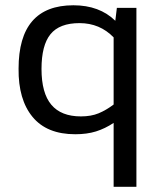

<svg xmlns="http://www.w3.org/2000/svg" viewBox="-20 -504 614 735"><path d="M415 211.2V-33.5Q382.3 -11.8 347.5 -0.9Q312.8 9.9 268 9.9Q159.3 9.9 104.6 -56.5Q49.8 -122.9 51.1 -241.1Q51.1 -483.8 261 -483.8Q360.7 -483.8 421.4 -424.5L427.4 -473.9H502.2V211.2ZM415 -103.9V-360.9Q362 -415.5 284.5 -415.5Q207.9 -415.5 173.4 -373.2Q138.9 -330.9 138.9 -240.1Q138.9 -147.5 176.6 -102.9Q214.2 -58.4 289.8 -58.4Q328.9 -58.4 357.6 -70.3Q386.3 -82.2 415 -103.9Z"/></svg>

Font: Arad-VF Thin Dots1
Style: Regular
Weight: 100
Designer: Mohammad Darvishi
Version: Version 1.000;August 30, 2024;FontCreator 15.0.0.2992 64-bit